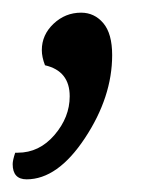

<svg xmlns="http://www.w3.org/2000/svg" viewBox="-36 -140 257 303"><path d="M74 12Q74 -28 35 -37Q30 -50 30 -61Q30 -85 48.5 -102.5Q67 -120 92 -120Q113 -120 127 -103.5Q141 -87 141 -53Q141 13 98 78Q55 143 6 143Q-16 143 -16 119Q-16 113 -12 101H-8Q26 101 50 73Q74 45 74 12Z"/></svg>

Font: Overlock
Style: Italic
Weight: 400
Designer: Dario Muhafara
Foundry: Dario Manuel Muhafara
Version: Version 1.001